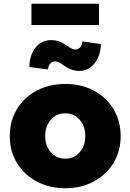

<svg xmlns="http://www.w3.org/2000/svg" viewBox="-20 -990 693 1020"><path d="M327 10Q242 10 175 -26Q108 -62 70 -124.5Q32 -187 32 -267Q32 -347 70 -410Q108 -473 175 -508.5Q242 -544 327 -544Q412 -544 478.5 -508.5Q545 -473 583 -410Q621 -347 621 -267Q621 -187 583 -124.5Q545 -62 478.5 -26Q412 10 327 10ZM327 -147Q373 -147 403 -181Q433 -215 433 -267Q433 -320 403 -354Q373 -388 327 -388Q280 -388 250 -354Q220 -320 220 -267Q220 -215 250 -181Q280 -147 327 -147ZM402 -613Q386 -613 366.5 -618Q347 -623 321 -641Q303 -654 292 -659Q281 -664 274 -664Q259 -664 248 -653.5Q237 -643 235 -621L136 -634Q136 -694 167.5 -735.5Q199 -777 253 -777Q269 -777 287.5 -772Q306 -767 332 -750Q343 -742 356 -734.5Q369 -727 381 -727Q394 -727 405 -737.5Q416 -748 418 -770L516 -756Q516 -718 501.5 -685.5Q487 -653 461.5 -633Q436 -613 402 -613ZM147 -857V-970H506V-857Z"/></svg>

Font: Lexend ExtraBold
Style: Regular
Weight: 800
Designer: Bonnie Shaver-Troup, Thomas Jockin
Foundry: Lexend
Version: Version 1.007; ttfautohint (v1.8.3)